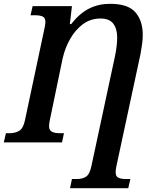

<svg xmlns="http://www.w3.org/2000/svg" viewBox="-41 -746 815 1006"><path d="M326 240 336 192H362Q391 192 410 179.5Q429 167 438 124L562 -454Q573 -508 573 -550Q573 -595 552.5 -622Q532 -649 486 -649Q433 -649 393 -619Q353 -589 326 -541Q299 -493 287 -439L220 -116Q216 -97 216 -86Q216 -64 230.5 -56Q245 -48 273 -48H294L284 0H-21L-10 -48H9Q38 -48 59.5 -60.5Q81 -73 90 -117L189 -583Q197 -617 197 -630Q197 -653 182.5 -659.5Q168 -666 144 -666H119L130 -714H336L325 -620H332Q376 -676 425.5 -701Q475 -726 536 -726Q630 -726 668.5 -681.5Q707 -637 707 -563Q707 -540 703.5 -514Q700 -488 695 -462L569 124Q565 144 565 156Q565 179 580 185.5Q595 192 617 192H642L631 240Z"/></svg>

Font: Noto Serif SemiCondensed SemiBold
Style: Italic
Weight: 600
Width: 4
Italic angle: -12°
Designer: Monotype Design Team
Foundry: Monotype Imaging Inc.
Version: Version 2.014; ttfautohint (v1.8.4.7-5d5b)